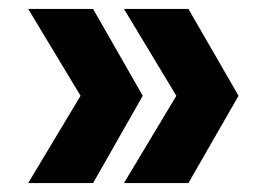

<svg xmlns="http://www.w3.org/2000/svg" viewBox="-20 -488 606 429"><path d="M188 -79H43L160 -274L43 -468H188L299 -274ZM401 -79H257L374 -274L257 -468H401L513 -274Z"/></svg>

Font: YamahaIndonesia935. App XBold
Style: Regular
Weight: 800
Designer: Dalton Maag Ltd
Foundry: Dalton Maag Ltd
Version: Version 1.002; January 01, 2024; Regular/Italic